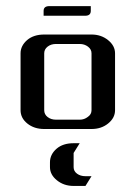

<svg xmlns="http://www.w3.org/2000/svg" viewBox="-20 -426 448 634"><path d="M124 -374V-390.1Q124 -405.8 143.1 -405.8H279.8V-390.1Q279.8 -374 261.2 -374ZM47.9 -62V-250Q47.9 -274.9 69.8 -293.9Q91.3 -312 126 -312H282.2Q314 -312 336.9 -293.5Q359.9 -274.9 359.9 -250V-62Q359.9 -36.6 336.9 -18.1Q314.5 0 282.2 0H126Q92.8 0 70.3 -18.1Q47.9 -36.1 47.9 -62ZM126 -62Q126 -48.3 137.2 -39.6Q148.4 -30.8 165 -30.8H243.2Q258.3 -30.8 270 -40Q282.2 -48.3 282.2 -62V-250Q282.2 -263.2 270.5 -272Q258.8 -280.8 243.2 -280.8H165Q148.4 -280.8 137.2 -272Q126 -263.2 126 -250ZM145 109.9Q145 84 167 64.9Q188 46.9 223.1 46.9H243.2L223.1 79.1V126Q223.1 139.2 234.4 147.5Q245.6 155.8 262.2 155.8H282.2L262.2 188H223.1Q190.9 188 168 169.4Q145 150.9 145 126Z"/></svg>

Font: Hhenum
Style: Regular
Weight: 400
Designer: T. Christopher White
Version: Version 1.0